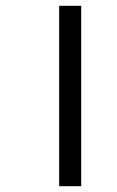

<svg xmlns="http://www.w3.org/2000/svg" viewBox="-20 -642 403 662"><path d="M184 -622V0H260V-622Z"/></svg>

Font: Noto Sans Devanagari UI Condensed
Style: Regular
Weight: 400
Width: 3
Designer: Jelle Bosma - Monotype Design Team
Foundry: Monotype Imaging Inc.
Version: Version 2.003